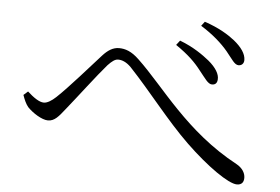

<svg xmlns="http://www.w3.org/2000/svg" viewBox="-47 -760 1094 751"><g transform="rotate(5 500.0 -384.5)"><path d="M725 -504C748 -476 761 -454 777 -454C789 -454 797 -460 798 -475C800 -496 785 -521 755 -546C730 -566 693 -593 638 -614L624 -596C675 -561 701 -535 725 -504ZM823 -588C847 -559 858 -538 874 -538C887 -538 895 -547 895 -560C895 -584 878 -609 847 -634C823 -653 785 -677 728 -696L715 -679C762 -650 798 -618 823 -588ZM46 -349C52 -332 59 -315 69 -303C89 -282 126 -258 150 -258C176 -258 191 -277 217 -310C256 -358 327 -452 363 -493C379 -510 391 -519 403 -519C418 -519 435 -513 454 -494C538 -405 618 -298 704 -215C789 -133 875 -73 908 -73C927 -73 935 -84 935 -101C935 -121 922 -140 900 -152C695 -262 588 -427 482 -527C452 -556 427 -564 403 -564C379 -564 359 -551 339 -529C299 -485 220 -394 175 -352C158 -336 141 -326 128 -326C110 -326 87 -342 63 -364Z"/></g></svg>

Font: Noto Serif HK Light
Style: Regular
Weight: 300
Designer: Ryoko NISHIZUKA 西塚涼子 (kana & ideographs); Frank Grießhammer (Latin, Greek & Cyrillic); Wenlong ZHANG 张文龙 (bopomofo); San
Foundry: Adobe
Version: Version 2.001;hotconv 1.1.0;makeotfexe 2.6.0